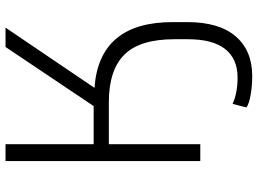

<svg xmlns="http://www.w3.org/2000/svg" viewBox="-139 -606 933 695"><g transform="rotate(-90 327.5 -258.5)"><path d="M400 188Q365 188 332.5 182.5Q300 177 286 167L299 117Q339 135 394 135Q462 135 497.5 90Q533 45 533 -45V-94Q533 -219 477 -275Q421 -331 305 -331H153V0H92V-705H153V-386H291L505 -705H575L357 -383Q595 -366 595 -100V-47Q595 68 543.5 128Q492 188 400 188Z"/></g></svg>

Font: Nunito Sans Light
Style: Regular
Weight: 300
Designer: Vernon Adams
Foundry: Vernon Adams
Version: Version 3.101; ttfautohint (v1.8.4.7-5d5b);gftools[0.9.27]